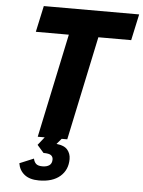

<svg xmlns="http://www.w3.org/2000/svg" viewBox="-62 -758 777 1043"><g transform="rotate(5 327.0 -237.0)"><path d="M163 0 283 -567H103L134 -710H654L623 -567H444L324 0ZM190 236Q139 236 110.5 213Q82 190 76 152L153 120Q157 139 168 148.5Q179 158 202 158Q226 158 240 148Q254 138 254 116Q254 102 243.5 93.5Q233 85 202 85L166 44L209 -10H302L268 30Q310 34 328 55Q346 76 346 106Q346 165 305 200.5Q264 236 190 236Z"/></g></svg>

Font: Geist Mono ExtraBold
Style: Italic
Weight: 800
Italic angle: -12°
Monospace: yes
Designer: Basement.studio, Andrés Briganti, Mateo Zaragoza
Foundry: Basement.studio, Vercel, Andrés Briganti, Guido Ferreyra, Mateo Zaragoza
Version: Version 1.500; ttfautohint (v1.8.4.7-5d5b)